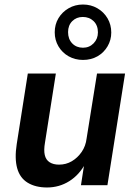

<svg xmlns="http://www.w3.org/2000/svg" viewBox="-20 -819 600 849"><path d="M188 10Q137 10 102.5 -11Q68 -32 56 -75Q44 -118 54 -182L103 -494H227L179 -189Q173 -155 178 -133.5Q183 -112 199.5 -101.5Q216 -91 241 -91Q272 -91 297.5 -106Q323 -121 341 -147Q359 -173 363 -207L409 -494H533L455 0H338L353 -97H358Q331 -46 286.5 -18Q242 10 188 10ZM347 -554Q312 -554 283.5 -570Q255 -586 238.5 -614Q222 -642 222 -676Q222 -711 238.5 -738.5Q255 -766 283.5 -782.5Q312 -799 347 -799Q382 -799 410.5 -782.5Q439 -766 455.5 -738Q472 -710 472 -675Q472 -642 455.5 -614Q439 -586 411 -570Q383 -554 347 -554ZM347 -608Q375 -608 394 -627.5Q413 -647 413 -676Q413 -707 394 -725.5Q375 -744 346 -744Q318 -744 299.5 -725.5Q281 -707 281 -677Q281 -646 299.5 -627Q318 -608 347 -608Z"/></svg>

Font: Nunito Sans 10pt SemiCondensed
Style: Bold Italic
Weight: 700
Width: 4
Italic angle: -9°
Designer: Vernon Adams
Foundry: Vernon Adams
Version: Version 3.101;gftools[0.9.27]